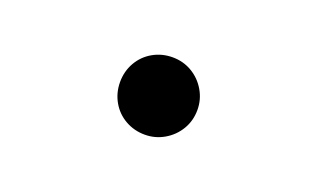

<svg xmlns="http://www.w3.org/2000/svg" viewBox="-44 -709 1087 658"><g transform="rotate(20 500.0 -380.0)"><path d="M359 -380Q359 -419 377.5 -451.5Q396 -484 428.5 -502.5Q461 -521 500 -521Q539 -521 571 -502Q603 -483 622 -450.5Q641 -418 641 -380Q641 -341 622 -309Q603 -277 570.5 -258Q538 -239 500 -239Q461 -239 428.5 -257.5Q396 -276 377.5 -308.5Q359 -341 359 -380Z"/></g></svg>

Font: LINE Seed JP_TTF ExtraBold
Style: Regular
Weight: 800
Designer: LY Corporation & Fontrix & Fontworks
Version: Version 1.015